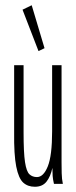

<svg xmlns="http://www.w3.org/2000/svg" viewBox="-20 -702 290 733"><path d="M113 11Q86 11 68.5 -5Q51 -21 42 -66Q33 -111 34 -197V-453H70V-197Q70 -119 75.5 -83Q81 -47 92.5 -36.5Q104 -26 121 -26Q146 -26 162.5 -67Q179 -108 179 -201V-453H215V-82Q215 -64 215.5 -41Q216 -18 220 0H186Q182 -17 181 -30.5Q180 -44 180 -61Q173 -28 157.5 -8.5Q142 11 113 11ZM127 -507 66 -665 101 -682 150 -518Z"/></svg>

Font: Inconsolata UltraCondensed Light
Style: Regular
Weight: 300
Width: 1
Monospace: yes
Designer: Raph Levien, Cyreal, Brenton Simpson
Foundry: Raph Levien, Cyreal, Google
Version: Version 3.001; ttfautohint (v1.8.2.53-6de2)